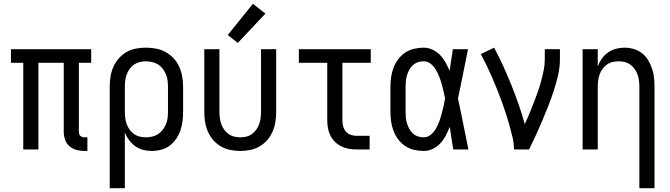

<svg xmlns="http://www.w3.org/2000/svg" viewBox="-20 -790 3540 1015"><path d="M426 8H442V-64H426Q420 -64 414.5 -66Q409 -68 404.5 -72Q400 -76 398.5 -82Q397 -88 397 -94V-458H462V-530H38V-458H103V0H183V-458H317V-94Q317 -72 324 -51.5Q331 -31 347 -17Q363 -3 384 2.5Q405 8 426 8Z M560 205H640V-91Q648 -69 662 -50Q676 -31 694.5 -17.5Q713 -4 736 2Q759 8 782 8Q807 8 832 1.5Q857 -5 877 -20Q897 -35 911.5 -56.5Q926 -78 934 -101.5Q942 -125 945 -150Q948 -175 948 -200V-330Q948 -357 943.5 -384Q939 -411 928 -436Q917 -461 898.5 -481Q880 -501 856 -514.5Q832 -528 805 -533Q778 -538 751 -538Q724 -538 697.5 -533Q671 -528 648 -514.5Q625 -501 607 -480Q589 -459 578.5 -434.5Q568 -410 564 -383.5Q560 -357 560 -330ZM751 -64Q734 -64 718 -68Q702 -72 688.5 -81.5Q675 -91 665 -105Q655 -119 649.5 -134.5Q644 -150 642 -167Q640 -184 640 -200V-330Q640 -347 642 -363.5Q644 -380 649.5 -395.5Q655 -411 665 -425Q675 -439 688.5 -448.5Q702 -458 718.5 -462Q735 -466 751 -466Q768 -466 785 -462Q802 -458 816 -449Q830 -440 840.5 -426Q851 -412 857.5 -396.5Q864 -381 866 -364Q868 -347 868 -330V-200Q868 -183 866 -166Q864 -149 857.5 -133.5Q851 -118 840.5 -104Q830 -90 816 -81Q802 -72 785 -68Q768 -64 751 -64Z M1250 8Q1277 8 1303.5 2.5Q1330 -3 1353 -16.5Q1376 -30 1393.5 -50.5Q1411 -71 1421.5 -95.5Q1432 -120 1436 -146.5Q1440 -173 1440 -200V-530H1360V-200Q1360 -184 1358 -167.5Q1356 -151 1350.5 -135Q1345 -119 1335.5 -105.5Q1326 -92 1312.5 -82Q1299 -72 1283 -68Q1267 -64 1250 -64Q1234 -64 1217.5 -68Q1201 -72 1187.5 -82Q1174 -92 1164.5 -105.5Q1155 -119 1149.5 -135Q1144 -151 1142 -167.5Q1140 -184 1140 -200V-530H1060V-200Q1060 -173 1064 -146.5Q1068 -120 1078.5 -95.5Q1089 -71 1106.5 -50.5Q1124 -30 1147 -16.5Q1170 -3 1196.5 2.5Q1223 8 1250 8ZM1237 -563 1383 -718 1317 -770 1184 -605Z M1865 0H1934V-72H1865Q1849 -72 1833.5 -77.5Q1818 -83 1808 -95Q1798 -107 1794 -123Q1790 -139 1790 -155V-458H1940V-530H1560V-458H1710V-155Q1710 -134 1713.5 -113.5Q1717 -93 1726.5 -74Q1736 -55 1750.5 -40.5Q1765 -26 1784 -16.5Q1803 -7 1823.5 -3.5Q1844 0 1865 0Z M2220 8Q2245 8 2268 -3Q2291 -14 2308 -32.5Q2325 -51 2336.5 -73.5Q2348 -96 2358 -119Q2362 -89 2366.5 -59.5Q2371 -30 2376 0H2456Q2442 -67 2429 -134.5Q2416 -202 2401 -269Q2415 -334 2428 -399.5Q2441 -465 2454 -530H2374Q2370 -502 2365.5 -473.5Q2361 -445 2357 -416Q2347 -439 2335 -460.5Q2323 -482 2306 -499.5Q2289 -517 2266.5 -527.5Q2244 -538 2220 -538Q2194 -538 2168.5 -532Q2143 -526 2121.5 -511.5Q2100 -497 2084.5 -476Q2069 -455 2060 -431Q2051 -407 2047.5 -381.5Q2044 -356 2044 -330V-200Q2044 -174 2047.5 -148.5Q2051 -123 2060 -99Q2069 -75 2084.5 -54Q2100 -33 2121.5 -18.5Q2143 -4 2168.5 2Q2194 8 2220 8ZM2220 -64Q2204 -64 2189 -69Q2174 -74 2162.5 -84.5Q2151 -95 2143.5 -109Q2136 -123 2131.5 -138Q2127 -153 2125.5 -168.5Q2124 -184 2124 -200V-330Q2124 -346 2125.5 -361.5Q2127 -377 2131.5 -392Q2136 -407 2143.5 -421Q2151 -435 2162.5 -445.5Q2174 -456 2189 -461Q2204 -466 2220 -466Q2240 -466 2256.5 -453Q2273 -440 2283.5 -422.5Q2294 -405 2301.5 -386Q2309 -367 2314.5 -347.5Q2320 -328 2324.5 -308.5Q2329 -289 2333 -269Q2329 -248 2324.5 -228Q2320 -208 2314.5 -187.5Q2309 -167 2302 -147.5Q2295 -128 2284.5 -110Q2274 -92 2257.5 -78Q2241 -64 2220 -64Z M2697 0H2777Q2796 -38 2813.5 -76.5Q2831 -115 2847.5 -154Q2864 -193 2879.5 -232.5Q2895 -272 2908 -312Q2921 -352 2930.5 -393.5Q2940 -435 2940 -477V-530H2860V-477Q2860 -447 2854 -417.5Q2848 -388 2840 -359Q2832 -330 2822 -301.5Q2812 -273 2801 -245Q2790 -217 2778.5 -189Q2767 -161 2754 -134Q2740 -186 2722 -237.5Q2704 -289 2683.5 -340Q2663 -391 2640.5 -440.5Q2618 -490 2592 -538L2522 -504Q2538 -474 2552.5 -444Q2567 -414 2580.5 -383Q2594 -352 2606.5 -321Q2619 -290 2630.5 -258.5Q2642 -227 2652.5 -195.5Q2663 -164 2672 -131.5Q2681 -99 2689 -66.5Q2697 -34 2697 0Z M3360 205H3440V-330Q3440 -355 3437.5 -379.5Q3435 -404 3427 -427.5Q3419 -451 3406 -472.5Q3393 -494 3373.5 -509Q3354 -524 3330 -531Q3306 -538 3281 -538Q3258 -538 3235.5 -532Q3213 -526 3194 -512.5Q3175 -499 3161.5 -480Q3148 -461 3140 -439V-530H3060V0H3140V-330Q3140 -347 3142 -363.5Q3144 -380 3149.5 -395.5Q3155 -411 3164.5 -424.5Q3174 -438 3187.5 -448Q3201 -458 3217.5 -462Q3234 -466 3250 -466Q3267 -466 3283 -462Q3299 -458 3312.5 -448Q3326 -438 3335.5 -424.5Q3345 -411 3350.5 -395.5Q3356 -380 3358 -363.5Q3360 -347 3360 -330Z"/></svg>

Font: Iosevka SS09
Style: Regular
Weight: 400
Monospace: yes
Designer: Belleve Invis
Foundry: Belleve Invis
Version: Version 5.2.1; ttfautohint (v1.8.3)